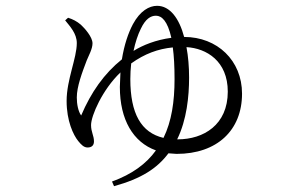

<svg xmlns="http://www.w3.org/2000/svg" viewBox="-20 -568 1040 660"><path d="M204 -498C220 -478 244 -453 244 -420C244 -368 209 -294 209 -221C209 -152 232 -104 249 -83C259 -71 268 -61 281 -61C296 -61 303 -69 303 -82C303 -102 293 -114 293 -138C293 -170 332 -260 394 -319L392 -269C392 -156 438 -79 516 -51C483 -5 434 31 365 56L372 72C466 46 520 11 559 -41L587 -39C726 -39 812 -120 812 -246C812 -360 727 -441 613 -441C596 -505 564 -548 520 -548C493 -548 462 -531 437 -485C421 -455 407 -414 399 -364C338 -315 293 -251 259 -171C249 -185 244 -209 244 -233C244 -270 262 -318 278 -360C285 -377 298 -400 298 -419C298 -441 271 -471 258 -483C244 -495 230 -502 214 -507ZM431 -350C477 -383 523 -400 574 -405C578 -376 580 -340 580 -296C580 -219 570 -151 542 -94C465 -112 428 -178 428 -296C428 -314 429 -332 431 -350ZM621 -406C690 -402 763 -358 763 -253C763 -139 680 -89 591 -89H589C622 -156 630 -237 630 -301C630 -339 627 -374 621 -406ZM439 -393C445 -422 454 -449 464 -469C480 -503 498 -514 516 -514C536 -514 556 -496 569 -438C516 -431 471 -413 439 -393Z"/></svg>

Font: Noto Serif TC Light
Style: Regular
Weight: 300
Designer: Ryoko NISHIZUKA 西塚涼子 (kana & ideographs); Frank Grießhammer (Latin, Greek & Cyrillic); Wenlong ZHANG 张文龙 (bopomofo); San
Foundry: Adobe
Version: Version 2.001;hotconv 1.1.0;makeotfexe 2.6.0